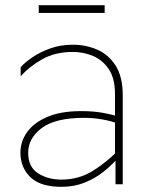

<svg xmlns="http://www.w3.org/2000/svg" viewBox="-20 -713 579 743"><path d="M437 -131 439 -105Q415 -76 382 -49.5Q349 -23 308 -6.5Q267 10 218 10Q136 10 97.5 -27.5Q59 -65 59 -122Q59 -166 85.5 -202.5Q112 -239 164 -261Q216 -283 294 -283Q341 -283 377.5 -276.5Q414 -270 433 -263L435 -235Q417 -243 380.5 -250Q344 -257 306 -257Q194 -257 141.5 -217.5Q89 -178 89 -122Q89 -67 127 -42.5Q165 -18 218 -18Q285 -18 339.5 -52Q394 -86 437 -131ZM425 -349Q425 -409 401.5 -444.5Q378 -480 341 -496Q304 -512 262 -512Q193 -512 143 -483.5Q93 -455 60 -418V-453Q77 -472 106.5 -492Q136 -512 175.5 -526Q215 -540 262 -540Q312 -540 356 -521Q400 -502 427.5 -459Q455 -416 455 -344V0H427V-104L425 -108ZM130 -693H385V-663H130Q130 -663 130 -667.5Q130 -672 130 -678Q130 -684 130 -688.5Q130 -693 130 -693Z"/></svg>

Font: Roundo Variable
Style: Regular
Weight: 200
Designer: Shiva Nallaperumal
Foundry: Indian Type Foundry
Version: Version 2.000